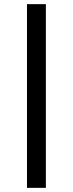

<svg xmlns="http://www.w3.org/2000/svg" viewBox="-20 -725 351 925"><path d="M110 180V-705H201V180Z"/></svg>

Font: Nunito Sans 12pt ExtraLight 7pt Medium
Style: Regular
Weight: 500
Version: Version 3.101;gftools[0.9.27]